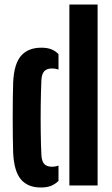

<svg xmlns="http://www.w3.org/2000/svg" viewBox="-20 -820 497 849"><path d="M38.2 -144.9Q37.2 -174.2 36.7 -214.6Q36.2 -254.9 36.2 -298.7Q36.2 -342.5 36.7 -383.5Q37.2 -424.5 38.2 -455.2Q42 -538.1 73.4 -573.6Q104.9 -609.1 162.4 -609.1Q189.7 -609.1 207.6 -601.8Q225.4 -594.4 238.7 -580.6V-512.4Q224.7 -517.3 210.7 -517.3Q186.7 -517.3 175.6 -504.9Q164.4 -492.5 163.1 -465.6Q160.8 -414.6 160.1 -354.9Q159.4 -295.2 160.1 -237.4Q160.8 -179.6 163.1 -134.4Q164.4 -107.7 175.4 -95.2Q186.4 -82.7 210.6 -82.7Q224.4 -82.7 238.7 -87.6V-20Q224.6 -6.1 206.3 1.5Q188 9.1 160.6 9.1Q103 9.1 72.5 -26.7Q42 -62.6 38.2 -144.9ZM286.8 0V-800H411.6V0Z"/></svg>

Font: Big Shoulders Stencil Thin
Style: Regular
Weight: 100
Designer: Patric King
Foundry: XO Type Co
Version: Version 2.001